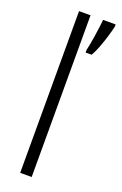

<svg xmlns="http://www.w3.org/2000/svg" viewBox="-148 -804 537 848"><g transform="rotate(20 120.0 -380.0)"><path d="M122 0H68V-760H122ZM240 -750Q236 -731 227 -701Q218 -671 207 -642.5Q196 -614 186 -598H158V-611Q160 -618 163.5 -637.5Q167 -657 171 -681.5Q175 -706 177.5 -727.5Q180 -749 181 -760H240Z"/></g></svg>

Font: Noto Sans Tamil ExtraCondensed Light
Style: Regular
Weight: 300
Width: 2
Designer: Jelle Bosma - Monotype Design Team
Foundry: Monotype Imaging Inc.
Version: Version 2.004; ttfautohint (v1.8.4.7-5d5b)